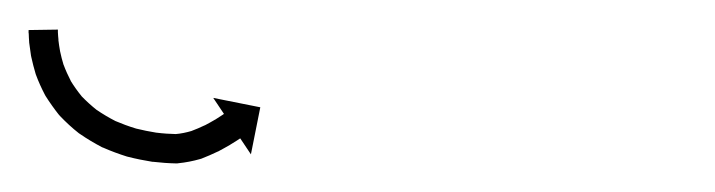

<svg xmlns="http://www.w3.org/2000/svg" viewBox="-30 -101 488 131"><path d="M9.5 -78.9C9.5 -79.6 9.5 -80.2 9.5 -80.8L-10.5 -80.5C-10.5 -79.8 -10.5 -79.1 -10.5 -78.4C-10.5 -78.4 -10.5 -78.4 -10.5 -78.3C-10.5 -78.3 -10.4 -78.3 -10.4 -78.3C-10.4 -76.3 -10.2 -74.3 -10.1 -72.3C-10.1 -72.3 -10.1 -72.2 -10.1 -72.1C-10.1 -72.1 -10.1 -72 -10.1 -72C-9.7 -68.9 -9.3 -65.8 -8.8 -62.7C-8.8 -62.7 -8.7 -62.6 -8.7 -62.5C-8.7 -62.4 -8.7 -62.3 -8.7 -62.3C-7.8 -58.2 -6.8 -54.3 -5.6 -50.3C-5.6 -50.3 -5.5 -50.2 -5.5 -50.1C-5.4 -50 -5.4 -49.8 -5.4 -49.8C-3.7 -45.2 -1.7 -40.8 0.6 -36.4C0.6 -36.4 0.7 -36.3 0.8 -36.1C0.8 -36 0.9 -35.8 0.9 -35.8C3.8 -31.2 7 -26.7 10.4 -22.4C10.4 -22.4 10.6 -22.3 10.7 -22.2C10.8 -22 10.9 -21.9 10.9 -21.9C14.9 -17.7 19.2 -13.7 23.8 -10.1C23.8 -10.1 24 -10 24.1 -9.9C24.2 -9.8 24.4 -9.7 24.4 -9.7C29.3 -6.3 34.4 -3.3 39.7 -0.5C39.7 -0.5 39.9 -0.5 40 -0.4C40.1 -0.4 40.3 -0.3 40.3 -0.3C45.7 2.1 51.2 4.1 56.9 5.9C56.9 5.9 57 5.9 57.1 5.9C57.3 6 57.4 6 57.4 6C62.9 7.4 68.4 8.5 74 9.4C74 9.4 74.1 9.4 74.2 9.4C74.4 9.4 74.5 9.4 74.5 9.4C79.7 10 85 10.4 90.3 10.5C90.3 10.5 90.6 10.5 90.9 10.5C91.2 10.5 91.5 10.4 91.5 10.4C96.6 9.9 101.7 8.9 106.6 7.5C106.6 7.5 106.8 7.4 106.9 7.4C107.1 7.3 107.3 7.3 107.3 7.3C111.1 5.8 114.9 4.2 118.6 2.4C118.6 2.4 118.7 2.4 118.7 2.4C118.8 2.3 118.9 2.3 118.9 2.3C121.6 0.8 124.3 -0.6 127 -2.2C127 -2.2 127 -2.2 127.1 -2.3C127.1 -2.3 127.1 -2.3 127.1 -2.3C128.8 -3.3 130.5 -4.4 132.1 -5.4C132.1 -5.4 132.1 -5.5 132.2 -5.5C132.2 -5.5 132.2 -5.5 132.2 -5.5C132.8 -5.9 133.3 -6.2 133.9 -6.6L141.2 4.3L147.6 -27.8L115.5 -34.2L122.8 -23.3C122.3 -22.9 121.7 -22.5 121.2 -22.2C121.2 -22.2 121.2 -22.2 121.2 -22.2C121.2 -22.2 121.2 -22.2 121.2 -22.2C119.7 -21.2 118.2 -20.3 116.7 -19.3C116.7 -19.3 116.7 -19.4 116.8 -19.4C116.8 -19.4 116.8 -19.4 116.8 -19.4C114.5 -18 112 -16.7 109.6 -15.4C109.6 -15.4 109.7 -15.5 109.7 -15.5C109.8 -15.5 109.9 -15.6 109.9 -15.6C106.8 -14.1 103.5 -12.7 100.3 -11.5C100.3 -11.5 100.4 -11.5 100.6 -11.6C100.7 -11.6 100.9 -11.7 100.9 -11.7C97.2 -10.6 93.4 -9.8 89.6 -9.5C89.5 -9.5 89.8 -9.5 90.1 -9.5C90.4 -9.5 90.7 -9.5 90.7 -9.5C86 -9.6 81.3 -9.9 76.6 -10.5C76.6 -10.5 76.7 -10.4 76.9 -10.4C77 -10.4 77.1 -10.4 77.1 -10.4C72.1 -11.2 67.2 -12.2 62.3 -13.4C62.3 -13.4 62.4 -13.4 62.5 -13.3C62.6 -13.3 62.8 -13.3 62.8 -13.3C57.8 -14.8 53 -16.6 48.3 -18.6C48.3 -18.6 48.4 -18.6 48.6 -18.5C48.7 -18.4 48.8 -18.4 48.8 -18.4C44.3 -20.7 39.9 -23.3 35.7 -26.2C35.7 -26.2 35.8 -26.1 36 -26C36.1 -25.9 36.2 -25.8 36.2 -25.8C32.4 -28.8 28.8 -32.1 25.4 -35.6C25.4 -35.6 25.6 -35.5 25.7 -35.4C25.8 -35.2 25.9 -35.1 25.9 -35.1C23 -38.6 20.4 -42.3 18 -46.2C18 -46.2 18.1 -46.1 18.2 -45.9C18.3 -45.8 18.4 -45.6 18.4 -45.6C16.5 -49.3 14.8 -53 13.4 -56.8C13.4 -56.8 13.4 -56.7 13.4 -56.6C13.5 -56.4 13.5 -56.3 13.5 -56.3C12.5 -59.6 11.6 -63 10.9 -66.4C10.9 -66.4 10.9 -66.3 10.9 -66.2C10.9 -66.1 11 -66 11 -66C10.5 -68.7 10.1 -71.4 9.8 -74C9.8 -74 9.8 -74 9.8 -73.9C9.8 -73.9 9.9 -73.8 9.9 -73.8C9.7 -75.5 9.6 -77.3 9.5 -79C9.5 -79 9.5 -79 9.5 -79C9.5 -78.9 9.5 -78.9 9.5 -78.9Z"/></svg>

Font: FRB American Cursive Just Arrows Extralight
Style: Italic
Weight: 200
Italic angle: -25°
Version: Version 2.0;Modular Font Editor K font №1